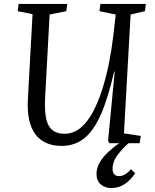

<svg xmlns="http://www.w3.org/2000/svg" viewBox="-20 -730 791 979"><path d="M547 229Q516 229 494 210.5Q472 192 472 156Q472 126 489 97.5Q506 69 532.5 44.5Q559 20 588 0H538L531 -12L565 -365H562Q531 -229 494 -145.5Q457 -62 408.5 -24Q360 14 295 14Q204 14 160 -46Q116 -106 122 -222L146 -658L70 -673L75 -710H323L318 -673L233 -656L210 -230Q205 -130 228.5 -89Q252 -48 309 -48Q354 -48 390 -77.5Q426 -107 453.5 -158.5Q481 -210 501.5 -274.5Q522 -339 536 -410Q550 -481 558 -550L570 -656L487 -673L492 -710H724L719 -673L646 -656L612 -50L698 -37L692 0H636Q606 25 580 59.5Q554 94 554 131Q554 168 588 168Q617 168 648 133L669 153Q647 188 616 208.5Q585 229 547 229Z"/></svg>

Font: Literata 36pt
Style: Italic
Weight: 400
Italic angle: -2°
Designer: Latin by Veronika Burian and Jose Scaglione. Greek by Irene Vlachou. Cyrillic by Vera Evstafieva
Foundry: TypeTogether
Version: Version 3.002